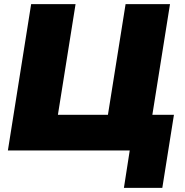

<svg xmlns="http://www.w3.org/2000/svg" viewBox="-20 -725 892 925"><path d="M577 180 605 0H18L130 -705H344L259 -172H500L585 -705H799L714 -172H818L762 180Z"/></svg>

Font: Winston Black
Style: Italic
Weight: 900
Italic angle: -9°
Designer: Original fonts by Vernon Adams / Changes by Cristiano Sobral
Foundry: VOriginal fonts by Vernon Adams / Changes by Cristiano Sobral
Version: Version 2.503;July 17, 2020;FontCreator 13.0.0.2655 64-bit